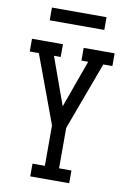

<svg xmlns="http://www.w3.org/2000/svg" viewBox="-99 -980 698 1039"><g transform="rotate(10 250.0 -460.0)"><path d="M143 0V-70H211V-292L73 -665H23V-735H193V-665H156L250 -404L344 -665H307V-735H477V-665H427L289 -292V-70H357V0ZM100 -850V-920H400V-850Z"/></g></svg>

Font: Iosevka Slab
Style: Regular
Weight: 400
Monospace: yes
Designer: Belleve Invis
Foundry: Belleve Invis
Version: Version 11.2.4; ttfautohint (v1.8.3)